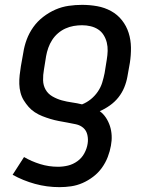

<svg xmlns="http://www.w3.org/2000/svg" viewBox="-20 -548 640 791"><path d="M225 223Q173 223 124 209.5Q75 196 32 172L79 99Q110 117 145.5 128Q181 139 219 139Q240 139 260.5 134Q281 129 299 116Q317 103 327.5 83.5Q338 64 341 44Q344 26 340 8Q336 -10 323.5 -21Q311 -32 293 -36Q275 -40 257.5 -43Q240 -46 222 -49.5Q204 -53 187.5 -58Q171 -63 154.5 -69.5Q138 -76 123.5 -85.5Q109 -95 98 -107.5Q87 -120 78 -134.5Q69 -149 64.5 -166.5Q60 -184 59.5 -202Q59 -220 61 -238.5Q63 -257 66 -275L76 -331Q80 -358 90 -385Q100 -412 117 -436Q134 -460 158 -478.5Q182 -497 208.5 -508.5Q235 -520 263 -524Q291 -528 318 -528Q350 -528 380.5 -522.5Q411 -517 437.5 -502.5Q464 -488 482.5 -464.5Q501 -441 510 -412.5Q519 -384 519.5 -352.5Q520 -321 515 -289L505 -233Q501 -210 492 -188Q483 -166 468 -147Q453 -128 432.5 -113.5Q412 -99 391 -90Q406 -79 416.5 -63Q427 -47 433 -28.5Q439 -10 440 10.5Q441 31 437 52Q433 75 424 98.5Q415 122 400 143Q385 164 364 180Q343 196 320 206Q297 216 273 219.5Q249 223 225 223ZM318 -118Q338 -126 354.5 -139.5Q371 -153 383 -170.5Q395 -188 401 -207.5Q407 -227 411 -247L420 -303Q423 -321 423.5 -338.5Q424 -356 420 -372.5Q416 -389 407 -403.5Q398 -418 384 -427Q370 -436 353 -440Q336 -444 318 -444Q301 -444 283.5 -441Q266 -438 249.5 -430.5Q233 -423 219 -411Q205 -399 195 -383.5Q185 -368 179 -351Q173 -334 170 -317L161 -261Q157 -239 157.5 -217.5Q158 -196 168 -178.5Q178 -161 196.5 -150.5Q215 -140 235 -134.5Q255 -129 276.5 -126Q298 -123 318 -118Z"/></svg>

Font: Iosevka Md Ex Obl
Style: Regular
Weight: 500
Width: 7
Italic angle: -9°
Monospace: yes
Designer: Belleve Invis
Foundry: Belleve Invis
Version: Version 32.5.0; ttfautohint (v1.8.4)